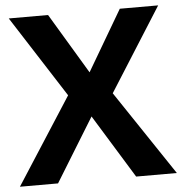

<svg xmlns="http://www.w3.org/2000/svg" viewBox="-52 -763 770 813"><g transform="rotate(-5 333.5 -357.0)"><path d="M667 0H494L328 -270L162 0H0L237 -368L15 -714H182L336 -457L487 -714H650L426 -360Z"/></g></svg>

Font: Noto Sans Medefaidrin
Style: Bold
Weight: 700
Designer: Dalton Maag Ltd
Foundry: Dalton Maag Ltd
Version: Version 1.002; ttfautohint (v1.8.4.7-5d5b)